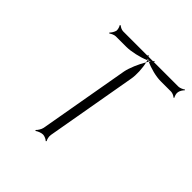

<svg xmlns="http://www.w3.org/2000/svg" viewBox="-158 -682 815 815"><g transform="rotate(45 249.5 -274.5)"><path d="M99 -505 102 -502C108 -507 121 -513 130 -513H193C221 -513 266 -523 296 -536C295 -538 294 -541 293 -543C296 -541 298 -540 301 -538C304 -540 307 -541 310 -543C309 -541 306 -538 305 -536C332 -523 371 -513 399 -513H462C470 -513 483 -507 487 -502L490 -505C486 -510 482 -523 484 -532C485 -540 493 -553 499 -558L497 -561C491 -556 477 -550 469 -550H321L323 -552L321 -555C320 -554 317 -552 316 -550H289C288 -552 287 -554 286 -555L282 -552L284 -550H137C128 -550 116 -556 112 -561L108 -558C112 -553 116 -540 115 -532C113 -523 105 -510 99 -505ZM296 -536C297 -533 298 -529 299 -526C302 -529 302 -533 305 -536L301 -538C299 -537 298 -537 296 -536ZM170 9 173 12C179 7 195 0 206 0C216 0 230 7 234 12L237 9C233 4 229 -11 231 -22L303 -432C308 -458 306 -498 299 -526C282 -498 265 -458 260 -432L188 -22C186 -11 176 4 170 9Z"/></g></svg>

Font: Armata Saber
Style: RgIta
Weight: 400
Designer: Jasper
Foundry: Cannot Into Space Fonts
Version: Version 0.970